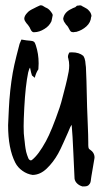

<svg xmlns="http://www.w3.org/2000/svg" viewBox="-20 -643 384 718"><path d="M267.1 -621.1Q268.1 -622.1 272.9 -622.1Q282.7 -624.5 287.1 -620.1Q288.6 -619.1 297.9 -614.3Q307.1 -609.4 309.1 -606.9Q314.5 -601.6 317.4 -597.2Q320.8 -591.3 321.8 -585.9Q322.8 -581.5 320.8 -579.6Q319.3 -559.1 303.2 -544.4Q287.1 -529.8 265.6 -523.9Q265.1 -523.9 259.8 -523.4L254.4 -522.5Q247.6 -522.5 244.1 -525.9Q241.7 -528.3 237.8 -536.1Q233.9 -543.9 231.4 -546.4Q225.1 -552.7 224.6 -554.7Q224.1 -555.7 221.7 -558.8Q219.2 -562 218.8 -563.5Q216.3 -570.8 216.3 -573.2Q220.2 -597.7 247.6 -609.9Q251 -612.3 261.7 -616.2Q264.6 -618.2 267.1 -621.1ZM127 -621.6Q130.4 -624 134.3 -623Q138.7 -622.6 141.1 -620.6Q150.9 -614.3 154.3 -613.3Q163.6 -609.4 172.9 -595.7Q176.3 -591.3 177.2 -586.9Q177.2 -585 174.8 -574.7Q172.4 -564.5 172.4 -563.5Q164.1 -545.4 146 -534.7Q127.4 -522.9 108.4 -522.5Q99.6 -521 93.8 -534.2Q91.8 -540.5 84.5 -549.8Q78.1 -556.6 74.7 -562.5Q70.8 -567.9 70.8 -573.2Q70.8 -584 83 -596.2Q88.9 -603.5 106.9 -611.8Q111.3 -614.3 116 -616.5Q120.6 -618.7 123.3 -619.9Q126 -621.1 127 -621.6ZM60.1 -495.1Q81.5 -491.2 93.3 -490.7Q102.5 -490.2 106.7 -487.1Q110.8 -483.9 113.8 -474.1Q124.5 -441.9 124.5 -406.2Q124.5 -398.4 123.5 -383.8Q115.2 -372.1 109.9 -352.1Q108.4 -353 99.6 -360.8Q96.7 -368.2 92.3 -390.1Q88.9 -386.2 85.4 -372.1Q75.2 -323.2 70.8 -240.2Q68.4 -193.8 68.4 -170.9Q68.4 -140.6 70.8 -126Q71.3 -123 72.3 -113.5Q73.2 -104 73.7 -100.1Q74.2 -96.2 75.4 -88.1Q76.7 -80.1 77.9 -75Q79.1 -69.8 81.3 -63.5Q83.5 -57.1 85.9 -51.3Q87.4 -46.9 91.6 -44.4Q95.7 -42 99.6 -44.9Q124 -64 151.9 -115.2Q173.8 -155.3 203.1 -241.2Q208.5 -256.8 215.6 -285.4Q222.7 -314 225.6 -324.2Q227.1 -330.6 231 -346.9Q234.9 -363.3 236.8 -375.2Q238.8 -387.2 238.8 -398.4Q238.8 -412.1 235.4 -424.3Q231.4 -433.1 239.3 -446.8Q242.7 -447.3 249 -447.3Q275.9 -447.3 291.5 -434.1Q294.4 -429.7 296.4 -424.1Q298.3 -418.5 298.8 -414.3Q299.3 -410.2 300 -402.6Q300.8 -395 301.3 -392.1Q303.2 -362.3 305.7 -242.7Q306.2 -226.1 308.1 -180.4Q310.1 -134.8 310.1 -109.9V-101.6Q310.1 -100.1 310.3 -96.9Q310.5 -93.8 310.8 -91.8Q311 -89.8 312.3 -87.4Q313.5 -85 315.9 -84Q333.5 -72.3 333.5 -54.2Q333.5 -53.7 333.3 -52.2Q333 -50.8 333 -49.8Q331.5 -39.1 321.8 16.1Q320.8 19.5 320.3 26.4Q319.8 33.2 318.4 38.3Q316.9 43.5 313 47.4Q308.1 55.2 288.6 54.2Q277.3 51.3 269 43.7Q260.7 36.1 258.8 25.4Q257.3 -0.5 254.4 -69.6Q251.5 -138.7 248 -176.3Q245.1 -172.4 242.9 -168Q240.7 -163.6 238.3 -157.2Q235.8 -150.9 234.4 -147.9Q231 -140.6 218.3 -111.8Q205.6 -83 197.3 -68.4Q179.2 -36.1 154.8 -12.7Q130.4 10.7 102.1 11.2Q81.5 8.3 64 -4.2Q46.4 -16.6 37.1 -34.7Q10.3 -87.4 10.3 -174.8Q13.7 -252.9 15.1 -268.6Q21 -343.8 33.7 -400.9Q39.6 -427.2 53.2 -479Q56.6 -487.8 60.1 -495.1Z"/></svg>

Font: Avessa
Style: Medium
Weight: 500
Designer: Arman Khorramak
Foundry: Arman Khorramak
Version: Version 1.000; ttfautohint (v1.8.1)